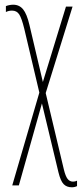

<svg xmlns="http://www.w3.org/2000/svg" viewBox="-20 -555 347 815"><path d="M105 -449 162 -207 260 -527H288L174 -160L251 164Q258 193 267 204.5Q276 216 290 216Q299 216 307 212V235Q297 240 285 240Q263 240 250 226.5Q237 213 228 176L158 -116L60 232H32L147 -162L83 -433Q72 -478 61.5 -494Q51 -510 31 -510Q17 -510 5 -504V-529Q9 -531 18 -533Q27 -535 36 -535Q62 -535 78 -515.5Q94 -496 105 -449Z"/></svg>

Font: Noto Sans Display Thin Cond
Style: Regular
Weight: 250
Width: 3
Designer: Monotype Design team
Foundry: Monotype Imaging Inc.
Version: Version 1.000